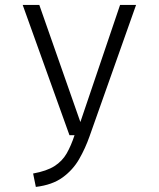

<svg xmlns="http://www.w3.org/2000/svg" viewBox="-20 -545 640 774"><path d="M528.5 -525 341 4.5Q324 53 299 96.5Q274 140 232.5 170.2Q191 200.5 124.5 208.5L113.5 154.5Q168.5 144.5 199.8 124.5Q231 104.5 248.8 73.5Q266.5 42.5 280.5 0H260L71.5 -525H138.5L304 -53L464 -525Z"/></svg>

Font: Fira Code Light Light
Style: Regular
Weight: 300
Monospace: yes
Version: Version 5.002